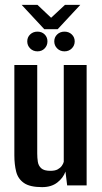

<svg xmlns="http://www.w3.org/2000/svg" viewBox="-20 -762 420 789"><path d="M153 7Q103 7 78.5 -10Q54 -27 46.5 -56.5Q39 -86 39 -124V-495H133V-131Q133 -113 135.5 -97Q138 -81 149.5 -70.5Q161 -60 187 -60Q206 -60 217 -66Q228 -72 234 -80.5Q240 -89 242 -97V-495H336V0H256L249 -57Q240 -31 215.5 -12Q191 7 153 7ZM134 -551Q116 -551 104 -563Q92 -575 92 -592Q92 -609 104 -620.5Q116 -632 134 -632Q152 -632 163.5 -620.5Q175 -609 175 -592Q175 -575 163.5 -563Q152 -551 134 -551ZM245 -551Q227 -551 215 -563Q203 -575 203 -592Q203 -609 215 -620.5Q227 -632 245 -632Q263 -632 275 -620.5Q287 -609 287 -592Q287 -575 275 -563Q263 -551 245 -551ZM162 -642 69 -742H134L190 -689L247 -742H310L217 -642Z"/></svg>

Font: Alumni Sans Thin SemiBold
Style: Regular
Weight: 600
Version: Version 1.018